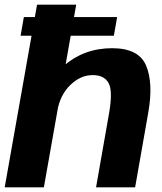

<svg xmlns="http://www.w3.org/2000/svg" viewBox="-31 -805 697 825"><path d="M57.5 -651.4H458.2L472.3 -731.6H71.5ZM-10.8 0H157.5L296.5 -785H128.2ZM381.7 0H549.6L606.2 -321.8Q628.4 -448.4 596.8 -523.1Q565.3 -597.9 450.7 -597.9Q330 -597.9 242.2 -521.7Q154.5 -445.5 140.5 -367L215.5 -329.4Q227.6 -397.5 271.3 -439.9Q314.9 -482.3 367.4 -482.3Q417.3 -482.3 435.9 -447.5Q454.6 -412.7 436.9 -313.9Z"/></svg>

Font: Anybody Thin
Style: Italic
Weight: 100
Italic angle: -10°
Designer: Tyler Finck
Foundry: Etcetera Type Company
Version: Version 1.114;gftools[0.9.25]